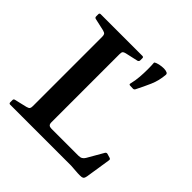

<svg xmlns="http://www.w3.org/2000/svg" viewBox="-202 -949 1119 1119"><g transform="rotate(45 357.5 -389.5)"><path d="M139 0V-746H282V-98Q282 -83 288.5 -77Q295 -71 309 -71H531Q546 -71 555.5 -76.5Q565 -82 572 -94L629 -193Q635 -201 644 -198L668 -191Q678 -188 676 -178L652 -23Q650 -11 646 -4.5Q642 2 632 3.5Q622 5 599 4L543 0ZM40 0Q30 0 30 -10V-29Q30 -38 40 -40L116 -58Q131 -62 135 -68Q139 -74 139 -88V-210H282V0ZM30 -736Q30 -746 40 -746H383Q393 -746 393 -737V-719Q393 -710 384 -706L304 -688Q291 -685 286.5 -679.5Q282 -674 282 -658V-537H139V-659Q139 -672 135 -678.5Q131 -685 116 -689L40 -706Q30 -708 30 -718ZM550 -778Q559 -774 558 -764Q554 -713 534.5 -668.5Q515 -624 492 -579Q487 -571 477 -572L454 -573Q445 -574 448 -584Q456 -616 458.5 -649Q461 -682 461 -713Q461 -744 459 -767Q469 -775 488 -779Q507 -783 525 -783Q533 -783 539 -781.5Q545 -780 550 -778Z"/></g></svg>

Font: Hahmlet SemiBold
Style: Regular
Weight: 600
Version: Version 1.002